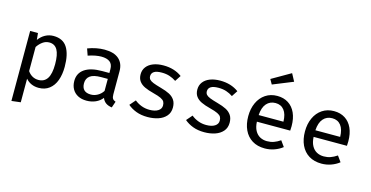

<svg xmlns="http://www.w3.org/2000/svg" viewBox="-97 -1309 3885 2012"><g transform="rotate(15 1846.0 -302.5)"><path d="M545.1 -270.8Q545.1 -187.2 521.8 -123.3Q498.5 -59.5 451.5 -23.3Q404.6 12.8 336.9 12.8Q249.7 12.8 196.4 -48.7V207.2L97.9 219V-540.5H182.6L189.7 -467.7Q220 -509.2 261 -531.3Q302.1 -553.3 349.2 -553.3Q452.3 -553.3 498.7 -479.7Q545.1 -406.2 545.1 -270.8ZM196.4 -392.8V-131.3Q216.9 -100.5 246.9 -83.6Q276.9 -66.7 312.8 -66.7Q376.9 -66.7 409 -116.7Q441 -166.7 441 -270.8Q441 -375.9 412.3 -425.9Q383.6 -475.9 324.1 -475.9Q285.1 -475.9 252.8 -452.6Q220.5 -429.2 196.4 -392.8Z M1111.8 -124.1Q1111.8 -92.8 1121.8 -77.7Q1131.8 -62.6 1154.4 -55.4L1131.3 12.3Q1050.8 2.1 1026.7 -63.1Q997.9 -26.2 953.6 -6.7Q909.2 12.8 855.9 12.8Q802.1 12.8 762.3 -7.9Q722.6 -28.7 701.3 -66.7Q680 -104.6 680 -154.9Q680 -239 745.9 -284.4Q811.8 -329.7 935.4 -329.7H1013.8V-370.8Q1013.8 -424.6 981.8 -449.2Q949.7 -473.8 888.7 -473.8Q860 -473.8 823.1 -466.9Q786.2 -460 746.7 -446.2L721.5 -517.9Q815.4 -553.3 903.6 -553.3Q1006.2 -553.3 1059 -506.7Q1111.8 -460 1111.8 -375.9ZM1013.8 -134.9V-265.6H942.1Q859.5 -265.6 822.1 -237.7Q784.6 -209.7 784.6 -157.4Q784.6 -109.7 809.5 -85.4Q834.4 -61 883.6 -61Q921.5 -61 956.4 -80.5Q991.3 -100 1013.8 -134.9Z M1645.1 -145.6Q1645.1 -170.8 1635.6 -187.2Q1626.2 -203.6 1598.5 -217.2Q1570.8 -230.8 1514.9 -245.1Q1454.4 -260.5 1415.4 -279Q1376.4 -297.4 1354.9 -327.2Q1333.3 -356.9 1333.3 -402.6Q1333.3 -448.2 1359.2 -482.3Q1385.1 -516.4 1432.6 -534.9Q1480 -553.3 1543.1 -553.3Q1661 -553.3 1743.1 -492.3L1701 -428.2Q1666.7 -451.3 1629.2 -463.6Q1591.8 -475.9 1545.1 -475.9Q1487.7 -475.9 1461 -458.5Q1434.4 -441 1434.4 -409.7Q1434.4 -387.2 1446.9 -372.8Q1459.5 -358.5 1488.7 -346.7Q1517.9 -334.9 1575.4 -319Q1633.8 -303.1 1671.3 -283.6Q1708.7 -264.1 1729.7 -232.3Q1750.8 -200.5 1750.8 -151.3Q1750.8 -95.9 1718.5 -59Q1686.2 -22.1 1633.3 -4.6Q1580.5 12.8 1517.9 12.8Q1448.7 12.8 1394.9 -7.4Q1341 -27.7 1302.1 -61.5L1356.4 -124.1Q1389.2 -96.9 1430.5 -81.3Q1471.8 -65.6 1517.9 -65.6Q1576.9 -65.6 1611 -87.2Q1645.1 -108.7 1645.1 -145.6Z M2260.5 -145.6Q2260.5 -170.8 2251 -187.2Q2241.5 -203.6 2213.8 -217.2Q2186.2 -230.8 2130.3 -245.1Q2069.7 -260.5 2030.8 -279Q1991.8 -297.4 1970.3 -327.2Q1948.7 -356.9 1948.7 -402.6Q1948.7 -448.2 1974.6 -482.3Q2000.5 -516.4 2047.9 -534.9Q2095.4 -553.3 2158.5 -553.3Q2276.4 -553.3 2358.5 -492.3L2316.4 -428.2Q2282.1 -451.3 2244.6 -463.6Q2207.2 -475.9 2160.5 -475.9Q2103.1 -475.9 2076.4 -458.5Q2049.7 -441 2049.7 -409.7Q2049.7 -387.2 2062.3 -372.8Q2074.9 -358.5 2104.1 -346.7Q2133.3 -334.9 2190.8 -319Q2249.2 -303.1 2286.7 -283.6Q2324.1 -264.1 2345.1 -232.3Q2366.2 -200.5 2366.2 -151.3Q2366.2 -95.9 2333.8 -59Q2301.5 -22.1 2248.7 -4.6Q2195.9 12.8 2133.3 12.8Q2064.1 12.8 2010.3 -7.4Q1956.4 -27.7 1917.4 -61.5L1971.8 -124.1Q2004.6 -96.9 2045.9 -81.3Q2087.2 -65.6 2133.3 -65.6Q2192.3 -65.6 2226.4 -87.2Q2260.5 -108.7 2260.5 -145.6Z M2639 -236.9Q2641.5 -179.5 2662.3 -141.3Q2683.1 -103.1 2716.9 -84.9Q2750.8 -66.7 2792.8 -66.7Q2832.3 -66.7 2865.9 -78.5Q2899.5 -90.3 2935.9 -114.9L2980.5 -52.8Q2942.1 -22.1 2892.3 -4.6Q2842.6 12.8 2789.7 12.8Q2709.7 12.8 2652.8 -22.3Q2595.9 -57.4 2566.2 -121.3Q2536.4 -185.1 2536.4 -269.7Q2536.4 -351.3 2565.9 -415.6Q2595.4 -480 2650 -516.7Q2704.6 -553.3 2777.4 -553.3Q2846.7 -553.3 2897.4 -521Q2948.2 -488.7 2975.4 -428.5Q3002.6 -368.2 3002.6 -286.2Q3002.6 -262.6 3000.5 -236.9ZM2639 -308.7H2907.7Q2906.2 -390.3 2872.3 -433.3Q2838.5 -476.4 2778.5 -476.4Q2718.5 -476.4 2681.3 -434.1Q2644.1 -391.8 2639 -308.7ZM2659 -705.6 2864.1 -823.6 2907.7 -742.1 2688.7 -653.3Z M3254.4 -236.9Q3256.9 -179.5 3277.7 -141.3Q3298.5 -103.1 3332.3 -84.9Q3366.2 -66.7 3408.2 -66.7Q3447.7 -66.7 3481.3 -78.5Q3514.9 -90.3 3551.3 -114.9L3595.9 -52.8Q3557.4 -22.1 3507.7 -4.6Q3457.9 12.8 3405.1 12.8Q3325.1 12.8 3268.2 -22.3Q3211.3 -57.4 3181.5 -121.3Q3151.8 -185.1 3151.8 -269.7Q3151.8 -351.3 3181.3 -415.6Q3210.8 -480 3265.4 -516.7Q3320 -553.3 3392.8 -553.3Q3462.1 -553.3 3512.8 -521Q3563.6 -488.7 3590.8 -428.5Q3617.9 -368.2 3617.9 -286.2Q3617.9 -262.6 3615.9 -236.9ZM3254.4 -308.7H3523.1Q3521.5 -390.3 3487.7 -433.3Q3453.8 -476.4 3393.8 -476.4Q3333.8 -476.4 3296.7 -434.1Q3259.5 -391.8 3254.4 -308.7Z"/></g></svg>

Font: Fira Code Fixed Retina
Style: Regular
Weight: 450
Monospace: yes
Designer: Carrois Corporate, Edenspiekermann AG, Nikita Prokopov
Foundry: Carrois Corporate, Edenspiekermann AG, Nikita Prokopov
Version: Version 5.002